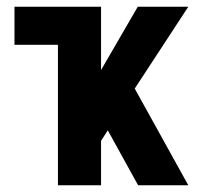

<svg xmlns="http://www.w3.org/2000/svg" viewBox="-20 -550 616 570"><path d="M152 0H280V-132L300 -163L390 0H539L380 -287L539 -530H389L280 -342V-530H23V-417H152Z"/></svg>

Font: Iosevka Sparkle Extrabold
Style: Regular
Weight: 800
Designer: Belleve Invis
Foundry: Belleve Invis
Version: Version 4.5.0; ttfautohint (v1.8.3)